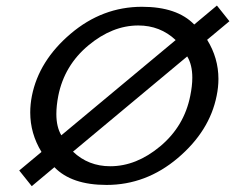

<svg xmlns="http://www.w3.org/2000/svg" viewBox="-20 -653 835 682"><path d="M239.3 -114.3Q293.9 -62.5 371.6 -62.5Q464.4 -62.5 549.3 -133.5Q634.3 -204.6 655.8 -312.5Q663.1 -348.1 663.1 -377Q663.1 -422.9 645 -452.6ZM197.8 -172.4 604 -510.7Q548.8 -562.5 471.2 -562.5Q378.9 -562.5 293.7 -491.5Q208.5 -420.4 187 -312.5Q180.2 -277.3 180.2 -248Q180.2 -202.1 197.8 -172.4ZM173.3 -59.1 92.8 8.3 48.3 -47.4 127.4 -113.3Q87.4 -178.7 87.4 -253.4Q87.4 -282.2 93.3 -312.5Q118.2 -437.5 231 -533.2Q343.8 -628.9 484.4 -628.9Q608.9 -628.9 669.9 -565.9L750.5 -633.3L794.9 -577.6L715.8 -511.7Q755.9 -446.8 755.9 -372.6Q755.9 -343.3 749.5 -312.5Q724.6 -187.5 611.8 -91.8Q499 3.9 358.4 3.9Q233.9 3.9 173.3 -59.1Z"/></svg>

Font: Juliett
Style: Bold Italic
Weight: 700
Italic angle: -11.25°
Designer: GGBotNet
Foundry: GGBotNet
Version: 0.60